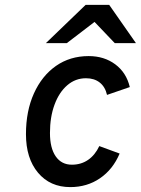

<svg xmlns="http://www.w3.org/2000/svg" viewBox="-20 -752 575 784"><path d="M267 12Q184.5 12 135.2 -46.8Q86 -105.5 86 -204Q86 -298.5 118.5 -370.5Q151 -442.5 208.5 -482.8Q266 -523 342 -523Q405.5 -523 450.8 -489.2Q496 -455.5 510 -396.5L417 -364.5Q409.5 -397.5 387.2 -415Q365 -432.5 331 -432.5Q288 -432.5 254.8 -404Q221.5 -375.5 202.8 -325Q184 -274.5 184 -209Q184 -147.5 207.5 -113.5Q231 -79.5 273.5 -79.5Q311 -79.5 339.5 -99Q368 -118.5 385.5 -155.5L468.5 -125Q441 -60 388.2 -24Q335.5 12 267 12ZM167.5 -576 329.5 -732H426L535 -576H448.5L366 -662.5L253 -576Z"/></svg>

Font: Overpass Medium
Style: Italic
Weight: 500
Italic angle: -10°
Designer: Delve Withrington, Dave Bailey, Thomas Jockin
Foundry: Delve Fonts LLC
Version: Version 4.000